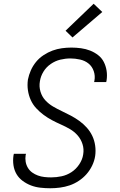

<svg xmlns="http://www.w3.org/2000/svg" viewBox="-20 -997 640 1025"><path d="M248 8Q222 8 195.5 5Q169 2 145.5 -7Q122 -16 101.5 -31Q81 -46 68.5 -67Q56 -88 52 -114Q48 -140 52 -167L54 -176H119Q119 -174 118 -172.5Q117 -171 117 -170Q114 -151 117 -133.5Q120 -116 129 -101Q138 -86 152 -76Q166 -66 182.5 -60Q199 -54 217 -52Q235 -50 253 -50Q281 -50 309 -56Q337 -62 361.5 -78Q386 -94 403 -119.5Q420 -145 424 -172Q429 -201 420.5 -227.5Q412 -254 394.5 -274Q377 -294 354 -307.5Q331 -321 306 -332Q281 -343 257.5 -355.5Q234 -368 212.5 -384Q191 -400 173 -419.5Q155 -439 144 -463.5Q133 -488 129 -515.5Q125 -543 129 -572Q134 -597 144.5 -621Q155 -645 172 -666Q189 -687 212.5 -702.5Q236 -718 260.5 -727Q285 -736 310.5 -739.5Q336 -743 361 -743Q387 -743 412.5 -739.5Q438 -736 461 -727Q484 -718 503.5 -703Q523 -688 534 -666.5Q545 -645 549 -620Q553 -595 549 -568L547 -559H482Q483 -561 483.5 -562.5Q484 -564 484 -566Q489 -592 480.5 -617Q472 -642 453 -657.5Q434 -673 408 -679Q382 -685 356 -685Q329 -685 302 -678.5Q275 -672 251 -655.5Q227 -639 212 -614.5Q197 -590 193 -563Q188 -535 196 -508Q204 -481 222 -461.5Q240 -442 263 -428.5Q286 -415 310.5 -403.5Q335 -392 358.5 -379.5Q382 -367 403.5 -351.5Q425 -336 443 -316Q461 -296 472.5 -272Q484 -248 488 -220Q492 -192 488 -164Q484 -138 472 -113Q460 -88 442 -67.5Q424 -47 400.5 -31.5Q377 -16 352 -7.5Q327 1 300.5 4.5Q274 8 248 8ZM367 -797 330 -833 480 -977 526 -933Z"/></svg>

Font: Iosevka Light Extended
Style: Italic
Weight: 300
Width: 7
Italic angle: -9°
Monospace: yes
Designer: Belleve Invis
Foundry: Belleve Invis
Version: Version 32.5.0; ttfautohint (v1.8.4)